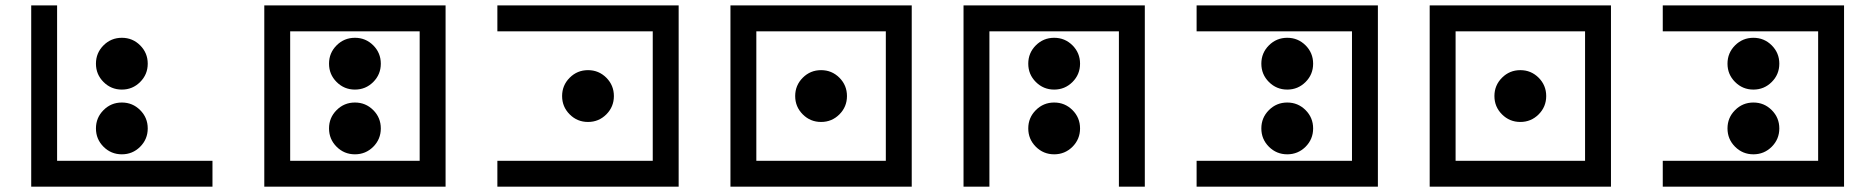

<svg xmlns="http://www.w3.org/2000/svg" viewBox="-20 -704 7071 724"><path d="M97.7 -683.6H195.3V-97.7H781.2V0H97.7ZM439.5 -366.2Q398.9 -366.2 370.4 -394.8Q341.8 -423.3 341.8 -463.9Q341.8 -504.4 370.4 -533Q398.9 -561.5 439.5 -561.5Q480 -561.5 508.5 -533Q537.1 -504.4 537.1 -463.9Q537.1 -423.3 508.5 -394.8Q480 -366.2 439.5 -366.2ZM439.5 -122.1Q398.9 -122.1 370.4 -150.6Q341.8 -179.2 341.8 -219.7Q341.8 -260.3 370.4 -288.8Q398.9 -317.4 439.5 -317.4Q480 -317.4 508.5 -288.8Q537.1 -260.3 537.1 -219.7Q537.1 -179.2 508.5 -150.6Q480 -122.1 439.5 -122.1Z M1074.2 -585.9V-97.7H1562.5V-585.9ZM976.6 -683.6H1660.2V0H976.6ZM1318.4 -366.2Q1277.8 -366.2 1249.3 -394.8Q1220.7 -423.3 1220.7 -463.9Q1220.7 -504.4 1249.3 -533Q1277.8 -561.5 1318.4 -561.5Q1358.9 -561.5 1387.5 -533Q1416 -504.4 1416 -463.9Q1416 -423.3 1387.5 -394.8Q1358.9 -366.2 1318.4 -366.2ZM1318.4 -122.1Q1277.8 -122.1 1249.3 -150.6Q1220.7 -179.2 1220.7 -219.7Q1220.7 -260.3 1249.3 -288.8Q1277.8 -317.4 1318.4 -317.4Q1358.9 -317.4 1387.5 -288.8Q1416 -260.3 1416 -219.7Q1416 -179.2 1387.5 -150.6Q1358.9 -122.1 1318.4 -122.1Z M1855.5 0V-97.7H2441.4V-585.9H1855.5V-683.6H2539.1V0ZM2197.3 -244.1Q2156.7 -244.1 2128.2 -272.7Q2099.6 -301.3 2099.6 -341.8Q2099.6 -382.3 2128.2 -410.9Q2156.7 -439.5 2197.3 -439.5Q2237.8 -439.5 2266.4 -410.9Q2294.9 -382.3 2294.9 -341.8Q2294.9 -301.3 2266.4 -272.7Q2237.8 -244.1 2197.3 -244.1Z M2832 -585.9V-97.7H3320.3V-585.9ZM2734.4 -683.6H3418V0H2734.4ZM3076.2 -244.1Q3035.6 -244.1 3007.1 -272.7Q2978.5 -301.3 2978.5 -341.8Q2978.5 -382.3 3007.1 -410.9Q3035.6 -439.5 3076.2 -439.5Q3116.7 -439.5 3145.3 -410.9Q3173.8 -382.3 3173.8 -341.8Q3173.8 -301.3 3145.3 -272.7Q3116.7 -244.1 3076.2 -244.1Z M3613.3 -683.6H4296.9V0H4199.2V-585.9H3710.9V0H3613.3ZM3955.1 -366.2Q3914.6 -366.2 3886 -394.8Q3857.4 -423.3 3857.4 -463.9Q3857.4 -504.4 3886 -533Q3914.6 -561.5 3955.1 -561.5Q3995.6 -561.5 4024.2 -533Q4052.7 -504.4 4052.7 -463.9Q4052.7 -423.3 4024.2 -394.8Q3995.6 -366.2 3955.1 -366.2ZM3955.1 -122.1Q3914.6 -122.1 3886 -150.6Q3857.4 -179.2 3857.4 -219.7Q3857.4 -260.3 3886 -288.8Q3914.6 -317.4 3955.1 -317.4Q3995.6 -317.4 4024.2 -288.8Q4052.7 -260.3 4052.7 -219.7Q4052.7 -179.2 4024.2 -150.6Q3995.6 -122.1 3955.1 -122.1Z M4492.2 0V-97.7H5078.1V-585.9H4492.2V-683.6H5175.8V0ZM4834 -366.2Q4793.5 -366.2 4764.9 -394.8Q4736.3 -423.3 4736.3 -463.9Q4736.3 -504.4 4764.9 -533Q4793.5 -561.5 4834 -561.5Q4874.5 -561.5 4903.1 -533Q4931.6 -504.4 4931.6 -463.9Q4931.6 -423.3 4903.1 -394.8Q4874.5 -366.2 4834 -366.2ZM4834 -122.1Q4793.5 -122.1 4764.9 -150.6Q4736.3 -179.2 4736.3 -219.7Q4736.3 -260.3 4764.9 -288.8Q4793.5 -317.4 4834 -317.4Q4874.5 -317.4 4903.1 -288.8Q4931.6 -260.3 4931.6 -219.7Q4931.6 -179.2 4903.1 -150.6Q4874.5 -122.1 4834 -122.1Z M5468.8 -585.9V-97.7H5957V-585.9ZM5371.1 -683.6H6054.7V0H5371.1ZM5712.9 -244.1Q5672.4 -244.1 5643.8 -272.7Q5615.2 -301.3 5615.2 -341.8Q5615.2 -382.3 5643.8 -410.9Q5672.4 -439.5 5712.9 -439.5Q5753.4 -439.5 5782 -410.9Q5810.5 -382.3 5810.5 -341.8Q5810.5 -301.3 5782 -272.7Q5753.4 -244.1 5712.9 -244.1Z M6250 0V-97.7H6835.9V-585.9H6250V-683.6H6933.6V0ZM6591.8 -366.2Q6551.3 -366.2 6522.7 -394.8Q6494.1 -423.3 6494.1 -463.9Q6494.1 -504.4 6522.7 -533Q6551.3 -561.5 6591.8 -561.5Q6632.3 -561.5 6660.9 -533Q6689.5 -504.4 6689.5 -463.9Q6689.5 -423.3 6660.9 -394.8Q6632.3 -366.2 6591.8 -366.2ZM6591.8 -122.1Q6551.3 -122.1 6522.7 -150.6Q6494.1 -179.2 6494.1 -219.7Q6494.1 -260.3 6522.7 -288.8Q6551.3 -317.4 6591.8 -317.4Q6632.3 -317.4 6660.9 -288.8Q6689.5 -260.3 6689.5 -219.7Q6689.5 -179.2 6660.9 -150.6Q6632.3 -122.1 6591.8 -122.1Z"/></svg>

Font: BabelStone Leeson
Style: Regular
Weight: 400
Designer: Andrew West
Foundry: BabelStone
Version: Version 1.02 November 6, 2013